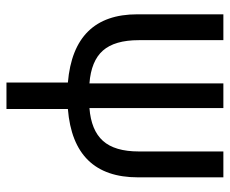

<svg xmlns="http://www.w3.org/2000/svg" viewBox="-80 -648 728 609"><g transform="rotate(90 284.5 -344.0)"><path d="M460.9 -688H543V-417Q543 -212.4 326.2 -194.8V0H242.2V-194.8Q25.9 -213.4 25.9 -415V-688H107.9V-419.9Q107.9 -343.3 140.9 -305.9Q173.8 -268.6 245.1 -263.2V-688H323.2V-263.2Q393.6 -268.6 427.2 -305.9Q460.9 -343.3 460.9 -419.9Z"/></g></svg>

Font: Fira Sans Compressed Book
Style: Regular
Weight: 350
Width: 1
Designer: Carrois Corporate & Edenspiekermann AG
Foundry: Carrois Corporate GbR & Edenspiekermann AG
Version: Version 4.203;PS 004.203;hotconv 1.0.88;makeotf.lib2.5.64775